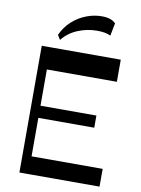

<svg xmlns="http://www.w3.org/2000/svg" viewBox="-101 -1022 799 1089"><g transform="rotate(10 298.0 -477.0)"><path d="M118.6 -602.6V-730H543.8V-602.6ZM118.6 0V-102.3H550.2V0ZM88.7 0V-730H140.7V0ZM131.7 -323.9V-393.9H462.7V-323.9ZM184.7 -780.6 168.6 -806.9Q190.3 -854.5 226.4 -887.1Q262.5 -919.8 307.1 -936.9Q351.6 -954.1 397.9 -953.8Q451.5 -953.4 476.1 -926.9L461.6 -854Q446.4 -861.9 427.1 -865.2Q407.7 -868.5 384.2 -868.5Q325.8 -868.5 272.9 -846.5Q220 -824.5 184.7 -780.6Z"/></g></svg>

Font: Savate ExtraLight
Style: Regular
Weight: 200
Designer: Max Esnée
Foundry: Plomb Type
Version: Version 2.000